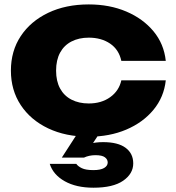

<svg xmlns="http://www.w3.org/2000/svg" viewBox="-20 -608 802 877"><path d="M737.2 -241Q729 -164.4 681 -106.4Q633 -48.4 556.7 -16Q480.4 16.4 385.4 16.4Q280.2 16.4 200 -21.7Q119.8 -59.8 74.8 -128Q29.8 -196.2 29.8 -285.4Q29.8 -375.2 74.8 -443.1Q119.8 -511 200 -549.4Q280.2 -587.8 385.4 -587.8Q480.4 -587.8 556.7 -555.4Q633 -523 681 -465.3Q729 -407.6 737.2 -330H534.2Q523.2 -381.4 483.1 -408.7Q443 -436 385.4 -436Q340.4 -436 306.5 -418.5Q272.6 -401 254.4 -367.4Q236.2 -333.8 236.2 -285.4Q236.2 -237.4 254.4 -203.9Q272.6 -170.4 306.5 -152.9Q340.4 -135.4 385.4 -135.4Q443.4 -135.4 483.5 -164.3Q523.6 -193.2 534.2 -241ZM345.2 -16.4H445.6L388.4 70.6L340.2 67.8Q363.2 56 390.2 48.6Q417.2 41.2 451 41.2Q518.8 41.2 553.7 67.1Q588.6 93 588.6 138.4Q588.6 185.6 542.5 217.5Q496.4 249.4 406.8 249.4Q328.2 249.4 275.5 219.7Q222.8 190 207.2 140.4H328.4Q336 151.6 354 160.3Q372 169 406.8 169Q439.2 169 455.6 159.3Q472 149.6 472 134.2Q472 120 459.1 110.4Q446.2 100.8 416 100.8Q400.8 100.8 387.5 103.8Q374.2 106.8 363.8 111.8H262.4Z"/></svg>

Font: Unbounded
Style: Regular
Weight: 400
Designer: Luke Prowse, Jean-Baptiste Morizot, Fátima Lázaro, Florian Runge
Foundry: NaN
Version: Version 1.701;gftools[0.9.28.dev5+ged2979d]